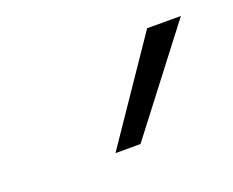

<svg xmlns="http://www.w3.org/2000/svg" viewBox="-47 -787 376 310"><g transform="rotate(-20 141.5 -632.0)"><path d="M225 -718H283L151 -546H108Z"/></g></svg>

Font: Niramit ExtraLight
Style: Italic
Weight: 200
Italic angle: -10°
Designer: Katatrad Aksorn Co.,Ltd.
Foundry: Cadson Demak Co.,Ltd.
Version: Version 1.000; ttfautohint (v1.6)